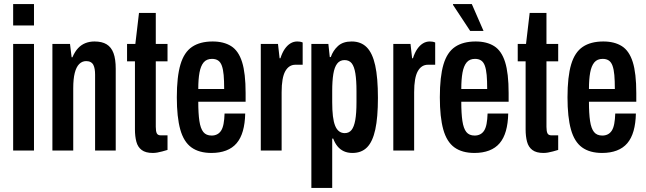

<svg xmlns="http://www.w3.org/2000/svg" viewBox="-20 -744 3195 949"><path d="M45 -618V-724H148V-618ZM45 0V-527H148V0Z M239 0V-527H326L334 -461H338Q350 -489 366 -506Q382 -523 402.5 -531Q423 -539 447 -539Q484 -539 507 -525Q530 -511 541 -481.5Q552 -452 552 -404V0H450V-375Q450 -390 448 -402Q446 -414 441.5 -423Q437 -432 428 -437Q419 -442 406 -442Q386 -442 371.5 -427.5Q357 -413 349.5 -383.5Q342 -354 342 -308V0Z M735 12Q700 12 680.5 -2.5Q661 -17 654 -43.5Q647 -70 647 -104V-441H608V-527H649L667 -680H750V-527H808V-441H750V-117Q750 -95 755 -85Q760 -75 775 -75H808V-3Q795 1 782 4.5Q769 8 757.5 10Q746 12 735 12Z M1025 12Q964 12 926 -15.5Q888 -43 871 -104Q854 -165 854 -263Q854 -365 872 -425.5Q890 -486 929.5 -512.5Q969 -539 1031 -539Q1086 -539 1122.5 -516Q1159 -493 1176.5 -437.5Q1194 -382 1194 -284V-241H960Q960 -183 965.5 -146Q971 -109 985 -91.5Q999 -74 1026 -74Q1041 -74 1053 -80Q1065 -86 1073 -98.5Q1081 -111 1085 -132Q1089 -153 1090 -183H1192Q1191 -134 1180.5 -97Q1170 -60 1149.5 -36Q1129 -12 1097.5 0Q1066 12 1025 12ZM960 -304H1088Q1088 -345 1085.5 -373Q1083 -401 1076.5 -419Q1070 -437 1058 -445Q1046 -453 1028 -453Q1001 -453 986.5 -435.5Q972 -418 966 -385Q960 -352 960 -304Z M1269 0V-527H1354L1362 -456H1366Q1375 -484 1387.5 -502Q1400 -520 1415.5 -529.5Q1431 -539 1449 -539Q1456 -539 1462.5 -538Q1469 -537 1476 -534V-424H1440Q1424 -424 1411.5 -416Q1399 -408 1390 -392Q1381 -376 1376.5 -350Q1372 -324 1372 -288V0Z M1519 185V-527H1603L1610 -462H1615Q1626 -494 1650.5 -516.5Q1675 -539 1718 -539Q1764 -539 1792.5 -510.5Q1821 -482 1834.5 -421Q1848 -360 1848 -260Q1848 -164 1835 -104Q1822 -44 1794.5 -16Q1767 12 1722 12Q1698 12 1679.5 3.5Q1661 -5 1648 -21Q1635 -37 1627 -59H1622V185ZM1684 -86Q1705 -86 1717.5 -101.5Q1730 -117 1736 -150.5Q1742 -184 1742 -239V-294Q1742 -347 1736.5 -381Q1731 -415 1718.5 -431Q1706 -447 1683 -447Q1660 -447 1646.5 -429.5Q1633 -412 1627.5 -378Q1622 -344 1622 -294V-239Q1622 -199 1625.5 -170Q1629 -141 1636.5 -122.5Q1644 -104 1656 -95Q1668 -86 1684 -86Z M1924 0V-527H2009L2017 -456H2021Q2030 -484 2042.5 -502Q2055 -520 2070.5 -529.5Q2086 -539 2104 -539Q2111 -539 2117.5 -538Q2124 -537 2131 -534V-424H2095Q2079 -424 2066.5 -416Q2054 -408 2045 -392Q2036 -376 2031.5 -350Q2027 -324 2027 -288V0Z M2325 12Q2264 12 2226 -15.5Q2188 -43 2171 -104Q2154 -165 2154 -263Q2154 -365 2172 -425.5Q2190 -486 2229.5 -512.5Q2269 -539 2331 -539Q2386 -539 2422.5 -516Q2459 -493 2476.5 -437.5Q2494 -382 2494 -284V-241H2260Q2260 -183 2265.5 -146Q2271 -109 2285 -91.5Q2299 -74 2326 -74Q2341 -74 2353 -80Q2365 -86 2373 -98.5Q2381 -111 2385 -132Q2389 -153 2390 -183H2492Q2491 -134 2480.5 -97Q2470 -60 2449.5 -36Q2429 -12 2397.5 0Q2366 12 2325 12ZM2260 -304H2388Q2388 -345 2385.5 -373Q2383 -401 2376.5 -419Q2370 -437 2358 -445Q2346 -453 2328 -453Q2301 -453 2286.5 -435.5Q2272 -418 2266 -385Q2260 -352 2260 -304ZM2370 -591H2304L2219 -720V-724H2312Z M2666 12Q2631 12 2611.5 -2.5Q2592 -17 2585 -43.5Q2578 -70 2578 -104V-441H2539V-527H2580L2598 -680H2681V-527H2739V-441H2681V-117Q2681 -95 2686 -85Q2691 -75 2706 -75H2739V-3Q2726 1 2713 4.5Q2700 8 2688.5 10Q2677 12 2666 12Z M2956 12Q2895 12 2857 -15.5Q2819 -43 2802 -104Q2785 -165 2785 -263Q2785 -365 2803 -425.5Q2821 -486 2860.5 -512.5Q2900 -539 2962 -539Q3017 -539 3053.5 -516Q3090 -493 3107.5 -437.5Q3125 -382 3125 -284V-241H2891Q2891 -183 2896.5 -146Q2902 -109 2916 -91.5Q2930 -74 2957 -74Q2972 -74 2984 -80Q2996 -86 3004 -98.5Q3012 -111 3016 -132Q3020 -153 3021 -183H3123Q3122 -134 3111.5 -97Q3101 -60 3080.5 -36Q3060 -12 3028.5 0Q2997 12 2956 12ZM2891 -304H3019Q3019 -345 3016.5 -373Q3014 -401 3007.5 -419Q3001 -437 2989 -445Q2977 -453 2959 -453Q2932 -453 2917.5 -435.5Q2903 -418 2897 -385Q2891 -352 2891 -304Z"/></svg>

Font: Archivo ExtraCondensed SemiBold
Style: Regular
Weight: 600
Width: 2
Designer: Hector Gatti
Foundry: Omnibus-Type
Version: Version 2.001